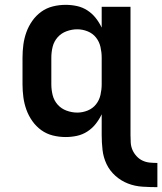

<svg xmlns="http://www.w3.org/2000/svg" viewBox="-20 -558 670 793"><path d="M630 215Q599 215 568 213Q537 211 508.5 200Q480 189 456.5 168Q433 147 420 119.5Q407 92 403.5 61.5Q400 31 400 0V-86Q390 -65 375.5 -46.5Q361 -28 341 -15Q321 -2 298 3Q275 8 251 8Q224 8 198 1.5Q172 -5 150.5 -20.5Q129 -36 113.5 -58Q98 -80 89 -105Q80 -130 76.5 -156.5Q73 -183 73 -210V-320Q73 -347 76.5 -373.5Q80 -400 89 -425Q98 -450 113.5 -472Q129 -494 150.5 -509.5Q172 -525 198 -531.5Q224 -538 251 -538Q275 -538 298 -533Q321 -528 341 -515Q361 -502 375.5 -483.5Q390 -465 400 -444V-530H519V0Q519 16 520 31.5Q521 47 527 61Q533 75 544 87Q555 99 569 105.5Q583 112 598.5 113.5Q614 115 630 115ZM299 -93Q321 -93 342 -101.5Q363 -110 376.5 -127Q390 -144 395 -166Q400 -188 400 -210V-320Q400 -342 395 -364Q390 -386 376.5 -403Q363 -420 342 -428.5Q321 -437 299 -437Q277 -437 255 -429Q233 -421 218 -404Q203 -387 197.5 -365Q192 -343 192 -320V-210Q192 -187 197.5 -165Q203 -143 218 -126Q233 -109 255 -101Q277 -93 299 -93Z"/></svg>

Font: Iosevka Curly Extended
Style: Bold
Weight: 700
Width: 7
Monospace: yes
Designer: Belleve Invis
Foundry: Belleve Invis
Version: Version 11.1.0; ttfautohint (v1.8.3)